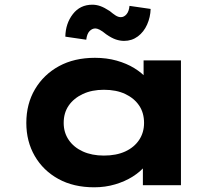

<svg xmlns="http://www.w3.org/2000/svg" viewBox="-20 -788 952 817"><path d="M381 9Q293 9 228.5 -26.5Q164 -62 128 -124Q92 -186 92 -265Q92 -346 129 -408.5Q166 -471 231 -506.5Q296 -542 384 -542Q434 -542 476.5 -530Q519 -518 551.5 -498Q584 -478 604 -454.5Q624 -431 629 -408L591 -405V-531H750V0H588V-142L621 -133Q618 -107 597.5 -82Q577 -57 544.5 -36.5Q512 -16 470 -3.5Q428 9 381 9ZM422 -126Q475 -126 513 -143.5Q551 -161 572 -192.5Q593 -224 593 -265Q593 -308 572 -339Q551 -370 513 -388Q475 -406 422 -406Q371 -406 332.5 -388Q294 -370 272.5 -339Q251 -308 251 -265Q251 -224 272.5 -192.5Q294 -161 332.5 -143.5Q371 -126 422 -126ZM508 -614Q491 -614 473 -620Q455 -626 432 -642Q415 -656 404 -661.5Q393 -667 386 -667Q372 -667 361 -655.5Q350 -644 347 -619L258 -632Q259 -688 290 -728Q321 -768 373 -768Q390 -768 407 -762Q424 -756 447 -741Q460 -730 471.5 -722.5Q483 -715 494 -715Q508 -715 518.5 -727.5Q529 -740 531 -763L621 -750Q620 -715 606 -683.5Q592 -652 566.5 -633Q541 -614 508 -614Z"/></svg>

Font: Lexend Peta
Style: Bold
Weight: 700
Designer: Bonnie Shaver-Troup, Thomas Jockin
Foundry: Lexend
Version: Version 1.007